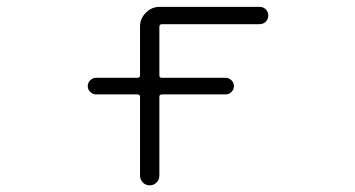

<svg xmlns="http://www.w3.org/2000/svg" viewBox="-20 -565 1040 563"><path d="M261.7 -288.1Q252 -288.1 244.6 -295.4Q237.3 -302.7 237.3 -312.5Q237.3 -322.3 244.6 -329.6Q252 -336.9 261.7 -336.9H382.8Q390.6 -336.9 390.6 -343.8V-487.3Q390.6 -510.7 407.7 -527.8Q424.8 -544.9 448.2 -544.9H741.2Q752 -544.9 759.3 -537.6Q766.6 -530.3 766.6 -519.5Q766.6 -508.8 759.3 -501.5Q752 -494.1 741.2 -494.1H455.1Q447.3 -494.1 447.3 -486.3V-343.8Q447.3 -336.9 455.1 -336.9H641.6Q651.4 -336.9 658.7 -329.6Q666 -322.3 666 -312.5Q666 -302.7 658.7 -295.4Q651.4 -288.1 641.6 -288.1H455.1Q447.3 -288.1 447.3 -281.2V-49.8Q447.3 -38.1 439 -29.8Q430.7 -21.5 418.9 -21.5Q407.2 -21.5 398.9 -29.8Q390.6 -38.1 390.6 -49.8V-281.2Q390.6 -288.1 382.8 -288.1Z"/></svg>

Font: Rounded-X Mgen+ 1mn light
Style: Regular
Weight: 200
Designer: [Source Han Sans]
Ryoko NISHIZUKA  (kana & ideographs); Paul D. Hunt (Latin, Greek & Cyrillic); Wenlong ZHANG  (bopomofo
Version: Version 1.059.20150602